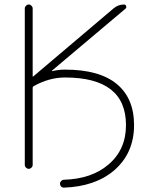

<svg xmlns="http://www.w3.org/2000/svg" viewBox="-20 -775 657 858"><path d="M270.5 -428.7Q199.2 -428.7 129.9 -389.6Q126 -387.7 126 -382.8V-38.1Q126 -31.2 120.6 -25.9Q115.2 -20.5 108.4 -20.5Q101.6 -20.5 96.2 -25.9Q90.8 -31.2 90.8 -38.1V-737.3Q90.8 -744.1 96.2 -749.5Q101.6 -754.9 108.4 -754.9Q115.2 -754.9 120.6 -749.5Q126 -744.1 126 -737.3V-435.5Q126 -430.7 128.9 -433.6L487.3 -737.3Q507.8 -754.9 535.2 -754.9Q541 -754.9 543.5 -748Q545.9 -741.2 542 -737.3L211.9 -459Q211.9 -458 212.4 -457.5Q212.9 -457 212.9 -457Q240.2 -463.9 270.5 -463.9Q423.8 -463.9 501.5 -399.9Q579.1 -335.9 579.1 -215.8Q579.1 -90.8 490.2 -13.7Q405.3 58.6 265.6 63.5Q265.6 63.5 264.6 63.5Q257.8 63.5 252.9 58.6Q248 52.7 248 45.9Q248 39.1 253.4 33.7Q258.8 28.3 265.6 28.3Q389.6 24.4 463.9 -39.1Q543 -105.5 543 -215.8Q543 -428.7 270.5 -428.7Z"/></svg>

Font: Gen Jyuu Gothic ExtraLight
Style: Regular
Weight: 100
Designer: [Source Han Sans]
Ryoko NISHIZUKA  (kana & ideographs); Paul D. Hunt (Latin, Greek & Cyrillic); Wenlong ZHANG  (bopomofo
Version: Version 1.002.20150607